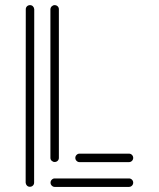

<svg xmlns="http://www.w3.org/2000/svg" viewBox="-20 -733 623 753"><path d="M97.2 -0.5Q90.3 -0.5 85.7 -5.1Q81.1 -9.8 80.6 -16.6L81.1 -696.8Q81.1 -703.6 85.9 -708.3Q90.8 -712.9 97.7 -712.9Q104.5 -712.9 109.1 -708.3Q113.8 -703.6 114.3 -696.8L113.8 -16.6Q113.8 -9.8 108.9 -5.1Q104 -0.5 97.2 -0.5ZM485.8 -97.2H291.5Q285.2 -97.2 280.3 -102.1Q275.4 -106.9 275.4 -113.8Q275.4 -120.6 280.3 -125.5Q285.2 -130.4 291.5 -130.4H485.8Q492.7 -130.4 497.6 -125.5Q502.4 -120.6 502.4 -113.8Q502.4 -106.9 497.6 -102.1Q492.7 -97.2 485.8 -97.2ZM194.3 -97.7Q188 -97.7 182.9 -102.3Q177.7 -106.9 177.7 -113.8V-696.8Q178.2 -703.6 183.1 -708.3Q188 -712.9 194.3 -712.9Q201.2 -712.9 206.1 -708.3Q210.9 -703.6 210.9 -696.8V-113.8Q210.9 -106.9 206.1 -102.3Q201.2 -97.7 194.3 -97.7ZM485.8 0H194.3Q188 0 183.1 -4.9Q178.2 -9.8 178.2 -16.6Q178.2 -23.4 183.1 -28.3Q188 -33.2 194.3 -33.2H485.8Q492.7 -33.2 497.6 -28.3Q502.4 -23.4 502.4 -16.6Q502.4 -9.8 497.6 -4.9Q492.7 0 485.8 0Z"/></svg>

Font: Neon Sans
Style: Regular
Weight: 400
Designer: GGBot
Version: 0.80